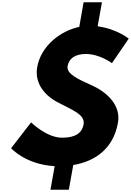

<svg xmlns="http://www.w3.org/2000/svg" viewBox="-20 -1465 1155 1693"><path d="M879 -1445H717L679 -1228C510 -1192 341 -1059 308 -873C286 -749 352 -638 483 -566C612 -496 733 -458 717 -368C697 -257 584 -251 525 -251C391 -251 254 -386 254 -386L78 -158C78 -158 205 -14 462 0L425 208H587L626 -10C813 -41 979 -149 1020 -383C1048 -540 919 -653 795 -710C668 -767 564 -813 576 -883C588 -949 642 -989 737 -989C860 -989 967 -908 967 -908L1115 -1124C1115 -1124 1012 -1210 841 -1233Z"/></svg>

Font: Hussar Dziwak
Style: Kur
Weight: 400
Version: Version 1.022